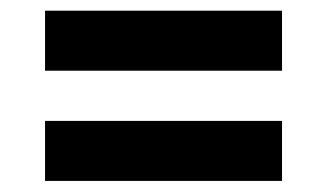

<svg xmlns="http://www.w3.org/2000/svg" viewBox="-20 -427 596 350"><path d="M62.1 -298.1V-407.5H494.1V-298.1ZM62.1 -97.2V-206.6H494.1V-97.2Z"/></svg>

Font: Cairo
Style: Regular
Weight: 400
Designer: Mohamed Gaber, Accademia di Belle Arti di Urbino
Foundry: Kief Type Foundry, Accademia di Belle Arti di Urbino
Version: Version 3.120